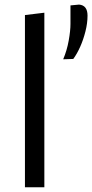

<svg xmlns="http://www.w3.org/2000/svg" viewBox="-20 -796 392 816"><path d="M86 0V-732L168.5 -742V0ZM248.5 -544Q264.5 -581.5 272 -623.5Q279.5 -665.5 279.5 -694V-773L316 -776.5Q352 -773.5 352 -729.5Q352 -697.5 343.2 -662.8Q334.5 -628 320.8 -597.2Q307 -566.5 291.5 -545.5Z"/></svg>

Font: Heraclito
Style: Regular
Weight: 400
Designer: Kostas Bartsokas (font) & Cristiano Sobral (main changes)
Foundry: Kostas Bartsokas (font) & Cristiano Sobral (main changes)
Version: Version 1.00;July 8, 2020;FontCreator 13.0.0.2655 64-bit